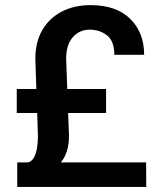

<svg xmlns="http://www.w3.org/2000/svg" viewBox="-20 -741 628 761"><path d="M400.4 -293H250L253.4 -204.6Q253.9 -172.9 246.1 -145.5Q238.3 -118.2 221.2 -97.2H559.1L559.6 0H48.3V-97.2H90.8Q106.9 -101.1 115.5 -118.2Q124 -135.3 127.2 -157.7Q130.4 -180.2 130.4 -200.2L127.4 -293H46.4V-388.2H124L120.1 -507.3Q120.1 -574.7 147.9 -622.3Q175.8 -669.9 225.3 -695.3Q274.9 -720.7 338.9 -720.7Q440.9 -720.7 496.1 -666.3Q551.3 -611.8 551.3 -523.9H433.1Q433.1 -578.6 403.8 -601.1Q374.5 -623.5 335.4 -623.5Q295.4 -623.5 268.8 -593.8Q242.2 -564 242.2 -507.3L246.6 -388.2H400.4Z"/></svg>

Font: Vazirmatn UI FD Medium
Style: Regular
Weight: 500
Designer: Saber Rastikerdar
Foundry: Saber Rastikerdar
Version: Version 33.003